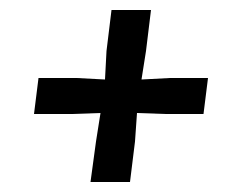

<svg xmlns="http://www.w3.org/2000/svg" viewBox="-20 -434 475 384"><path d="M161 -70 172 -151 181 -208 124 -206H48L57 -278H133L190 -275L193 -332L203 -414H282L272 -332L263 -275L320 -278H396L387 -206H311L254 -208L250 -151L240 -70Z"/></svg>

Font: Yrsa SemiBold
Style: Italic
Weight: 600
Italic angle: -7.10001°
Version: Version 2.004